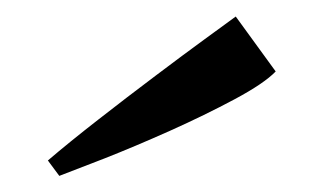

<svg xmlns="http://www.w3.org/2000/svg" viewBox="-20 -806 399 237"><path d="M53.2 -588.9 39.1 -607.9Q65.4 -630.4 101.1 -658.2Q136.7 -686 172.1 -712.6Q207.5 -739.3 232.9 -757.8L271 -785.6L320.3 -717.8Q306.2 -703.1 269.8 -683.6Q233.4 -664.1 189.7 -644.5Q146 -625 108.9 -610.4Z"/></svg>

Font: Trocchi
Style: Regular
Weight: 400
Designer: Vernon Adams
Foundry: Vernon Adams
Version: Version 1.101; ttfautohint (v1.8.4.7-5d5b);gftools[0.9.27]